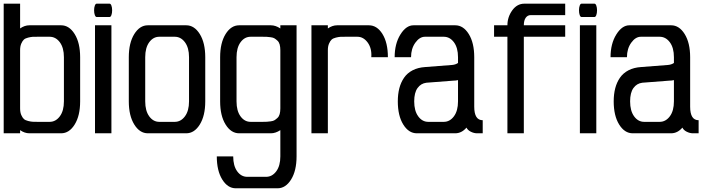

<svg xmlns="http://www.w3.org/2000/svg" viewBox="-20 -722 3884 1040"><path d="M326.2 -172.9V-412.1Q326.2 -463.4 304 -493.2Q281.7 -522.9 249 -522.9H183.1Q165.5 -522.9 156.5 -522.5Q147.5 -522 132.3 -518.3Q117.2 -514.6 109.4 -507.6Q101.6 -500.5 95.2 -485.8Q88.9 -471.2 88.9 -450.2V-134.8Q88.9 -113.8 95.2 -99.1Q101.6 -84.5 109.4 -77.4Q117.2 -70.3 132.3 -66.7Q147.5 -63 156.5 -62.5Q165.5 -62 183.1 -62H249Q281.7 -62 304 -91.8Q326.2 -121.6 326.2 -172.9ZM414.1 -412.1V-172.9Q414.1 -95.2 384.5 -47.6Q355 0 311 0H139.2Q113.3 0 88.9 -17.1V0H0V-702.1H88.9V-567.9Q113.3 -585 139.2 -585H311Q355 -585 384.5 -537.4Q414.1 -489.7 414.1 -412.1Z M573.7 -702.1Q579.6 -702.1 583.5 -691.7Q587.4 -681.2 587.4 -666Q587.4 -650.9 583.5 -640.4Q579.6 -629.9 573.7 -629.9H503.4Q497.6 -629.9 493.7 -640.4Q489.7 -650.9 489.7 -666Q489.7 -681.2 493.7 -691.7Q497.6 -702.1 503.4 -702.1ZM494.6 0V-585H583.5V0Z M1091.8 -172.9Q1091.8 -95.2 1062.3 -47.6Q1032.7 0 988.8 0H780.8Q736.8 0 707.3 -47.6Q677.7 -95.2 677.7 -172.9V-412.1Q677.7 -489.7 707.3 -537.4Q736.8 -585 780.8 -585H988.8Q1032.7 -585 1062.3 -537.4Q1091.8 -489.7 1091.8 -412.1ZM842.8 -62H926.8Q959.5 -62 981.7 -91.8Q1003.9 -121.6 1003.9 -172.9V-412.1Q1003.9 -463.4 981.7 -493.2Q959.5 -522.9 926.8 -522.9H842.8Q810.1 -522.9 788.3 -493.2Q766.6 -463.4 766.6 -412.1V-172.9Q766.6 -121.6 788.3 -91.8Q810.1 -62 842.8 -62Z M1498.5 -134.8V-450.2Q1498.5 -467.8 1494.9 -481Q1491.2 -494.1 1482.9 -501.7Q1474.6 -509.3 1467.3 -513.9Q1460 -518.6 1446.3 -520.3Q1432.6 -522 1425.3 -522.5Q1418 -522.9 1403.3 -522.9H1337.4Q1304.7 -522.9 1283 -493.2Q1261.2 -463.4 1261.2 -412.1V-172.9Q1261.2 -121.1 1283 -91.6Q1304.7 -62 1337.4 -62H1403.3Q1418 -62 1425.3 -62.5Q1432.6 -63 1446.3 -64.7Q1460 -66.4 1467.3 -71Q1474.6 -75.7 1482.9 -83.3Q1491.2 -90.8 1494.9 -104Q1498.5 -117.2 1498.5 -134.8ZM1319.3 235.8H1421.4Q1454.1 235.8 1476.3 206.1Q1498.5 176.3 1498.5 125V-17.1Q1472.7 0 1447.3 0H1275.4Q1231.4 0 1201.9 -47.6Q1172.4 -95.2 1172.4 -172.9V-412.1Q1172.4 -489.7 1201.9 -537.4Q1231.4 -585 1275.4 -585H1447.3Q1472.7 -585 1498.5 -567.9V-585H1586.4V125Q1586.4 202.6 1556.9 250.2Q1527.3 297.9 1483.4 297.9H1257.3Q1213.4 297.9 1183.8 250.2Q1154.3 202.6 1154.3 125H1243.2Q1243.2 176.3 1264.9 206.1Q1286.6 235.8 1319.3 235.8Z M1755.9 -450.2V0H1667V-585H1755.9V-567.9Q1780.3 -585 1806.2 -585H1978Q2022.5 -585 2051.8 -537.6Q2081.1 -490.2 2081.1 -412.1H1991.2Q1994.6 -460 1971.7 -491.5Q1948.7 -522.9 1916 -522.9H1850.1Q1832.5 -522.9 1823.5 -522.5Q1814.5 -522 1799.3 -518.3Q1784.2 -514.6 1776.4 -507.6Q1768.6 -500.5 1762.2 -485.8Q1755.9 -471.2 1755.9 -450.2Z M2436.5 -285.2 2289.6 -273.9Q2259.3 -270 2241.5 -244.9Q2223.6 -219.7 2223.6 -172.9Q2223.6 -121.6 2245.4 -91.8Q2267.1 -62 2299.8 -62H2383.8Q2416.5 -62 2438.7 -91.8Q2460.9 -121.6 2460.9 -172.9V-288.1Q2449.2 -285.2 2436.5 -285.2ZM2445.8 0H2237.8Q2193.8 0 2164.3 -47.6Q2134.8 -95.2 2134.8 -172.9Q2134.8 -211.9 2143.1 -243.9Q2151.4 -275.9 2168.7 -301Q2186 -326.2 2215.1 -341.3Q2244.1 -356.4 2283.7 -358.9L2428.7 -370.1Q2447.3 -371.6 2460.9 -380.9V-412.1Q2460.9 -463.4 2438.7 -493.2Q2416.5 -522.9 2383.8 -522.9H2281.7Q2252.9 -522.9 2229.7 -490.7Q2206.5 -458.5 2206.5 -412.1H2117.7Q2117.7 -484.9 2148.7 -534.9Q2179.7 -585 2219.7 -585H2445.8Q2489.7 -585 2519.3 -537.4Q2548.8 -489.7 2548.8 -412.1V-144Q2548.8 -70.8 2594.7 -70.8V0H2564Q2547.4 0 2530.3 -8.5Q2513.2 -17.1 2506.8 -30.8Q2480.5 0 2445.8 0Z M3041.5 -585V-522.9H2817.4V0H2728.5V-522.9H2656.2V-585H2728.5Q2728.5 -629.4 2754.6 -665.8Q2780.8 -702.1 2820.3 -702.1H3041.5V-640.1H2854.5Q2837.9 -640.1 2827.6 -625.7Q2817.4 -611.3 2817.4 -585Z M3200.2 -702.1Q3206.1 -702.1 3210 -691.7Q3213.9 -681.2 3213.9 -666Q3213.9 -650.9 3210 -640.4Q3206.1 -629.9 3200.2 -629.9H3129.9Q3124 -629.9 3120.1 -640.4Q3116.2 -650.9 3116.2 -666Q3116.2 -681.2 3120.1 -691.7Q3124 -702.1 3129.9 -702.1ZM3121.1 0V-585H3210V0Z M3606 -285.2 3459 -273.9Q3428.7 -270 3410.9 -244.9Q3393.1 -219.7 3393.1 -172.9Q3393.1 -121.6 3414.8 -91.8Q3436.5 -62 3469.2 -62H3553.2Q3585.9 -62 3608.2 -91.8Q3630.4 -121.6 3630.4 -172.9V-288.1Q3618.7 -285.2 3606 -285.2ZM3615.2 0H3407.2Q3363.3 0 3333.7 -47.6Q3304.2 -95.2 3304.2 -172.9Q3304.2 -211.9 3312.5 -243.9Q3320.8 -275.9 3338.1 -301Q3355.5 -326.2 3384.5 -341.3Q3413.6 -356.4 3453.1 -358.9L3598.1 -370.1Q3616.7 -371.6 3630.4 -380.9V-412.1Q3630.4 -463.4 3608.2 -493.2Q3585.9 -522.9 3553.2 -522.9H3451.2Q3422.4 -522.9 3399.2 -490.7Q3376 -458.5 3376 -412.1H3287.1Q3287.1 -484.9 3318.1 -534.9Q3349.1 -585 3389.2 -585H3615.2Q3659.2 -585 3688.7 -537.4Q3718.3 -489.7 3718.3 -412.1V-144Q3718.3 -70.8 3764.2 -70.8V0H3733.4Q3716.8 0 3699.7 -8.5Q3682.6 -17.1 3676.3 -30.8Q3649.9 0 3615.2 0Z"/></svg>

Font: Favorite Color
Style: Regular
Weight: 400
Designer: Bryce Wilner
Version: Version 1.000;PS 1.0;hotconv 16.6.51;makeotf.lib2.5.65220 DE